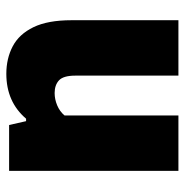

<svg xmlns="http://www.w3.org/2000/svg" viewBox="-8 -590 598 622"><g transform="rotate(-90 291.0 -279.0)"><path d="M48.5 0V-548.5H197L209.5 -493.5H217.5Q272 -557.5 363 -557.5Q412.5 -557.5 452 -536.8Q491.5 -516 514 -469.5Q536.5 -423 536.5 -346.5V0H357V-334Q357 -372.5 341.8 -386.8Q326.5 -401 300.5 -401Q280.5 -401 260.8 -392.8Q241 -384.5 228 -369V0Z"/></g></svg>

Font: Encode Sans SmCnd XBd
Style: Regular
Weight: 800
Width: 4
Designer: Multiple Designers
Foundry: Impallari Type
Version: Version 3.002; ttfautohint (v1.8.3) -l 8 -r 50 -G 200 -x 14 